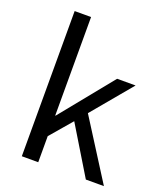

<svg xmlns="http://www.w3.org/2000/svg" viewBox="-142 -871 824 966"><g transform="rotate(20 269.5 -388.5)"><path d="M89.8 0V-777.3H177.7V-250H179.7L407.2 -530.3H505.9L328.1 -317.4L529.3 0H432.6L277.3 -255.9L177.7 -139.6V0Z"/></g></svg>

Font: Bpmf GenYo Gothic R
Style: R
Weight: 400
Foundry: But Ko
Version: Version 1.320